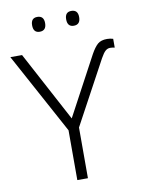

<svg xmlns="http://www.w3.org/2000/svg" viewBox="-97 -968 763 1033"><g transform="rotate(-10 284.5 -451.0)"><path d="M240 0V-272L0 -714H64L268 -332L440 -653Q460 -689 478 -704.5Q496 -720 529 -720Q546 -720 562 -715V-667Q550 -670 537 -670Q523 -670 511.5 -660Q500 -650 485 -623L298 -277V0ZM145 -862Q145 -902 180 -902Q216 -902 216 -862Q216 -821 180 -821Q145 -821 145 -862ZM331 -862Q331 -902 366 -902Q402 -902 402 -862Q402 -821 366 -821Q331 -821 331 -862Z"/></g></svg>

Font: RS Noto Sans Light
Style: Regular
Weight: 300
Designer: Monotype Design Team
Foundry: Monotype Imaging Inc.
Version: Version 3.10